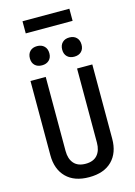

<svg xmlns="http://www.w3.org/2000/svg" viewBox="-163 -1222 926 1314"><g transform="rotate(-15 300.0 -564.5)"><path d="M300 10Q195 10 138 -47.5Q81 -105 81 -204V-730H189V-205Q189 -149 217 -117Q245 -85 300 -85Q355 -85 383 -117Q411 -149 411 -205V-730H519V-204Q519 -104 462 -47Q405 10 300 10ZM414 -813Q383 -813 364.5 -831Q346 -849 346 -880Q346 -912 364.5 -930.5Q383 -949 414 -949Q446 -949 464.5 -930.5Q483 -912 483 -880Q483 -849 464.5 -831Q446 -813 414 -813ZM186 -813Q154 -813 135.5 -831Q117 -849 117 -880Q117 -912 135.5 -930.5Q154 -949 186 -949Q217 -949 236 -930.5Q255 -912 255 -880Q255 -849 236 -831Q217 -813 186 -813ZM134 -1053V-1139H466V-1053Z"/></g></svg>

Font: JetBrains Mono SemiBold
Style: Regular
Weight: 472
Monospace: yes
Designer: Philipp Nurullin, Konstantin Bulenkov
Foundry: JetBrains
Version: Version 2.305; ttfautohint (v1.8.4.7-5d5b)